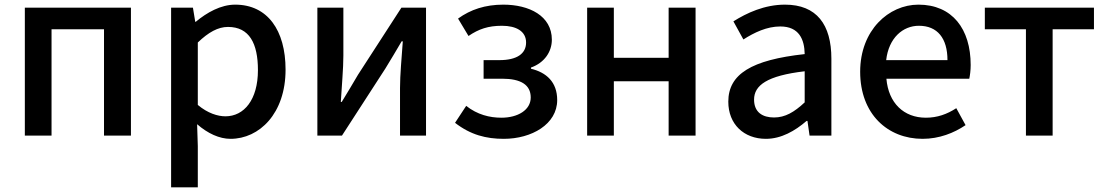

<svg xmlns="http://www.w3.org/2000/svg" viewBox="-20 -584 4761 827"><path d="M87 0H202V-458H428V0H544V-551H87Z M717 223H832V45L829 -49C875 -9 925 14 973 14C1097 14 1210 -95 1210 -284C1210 -454 1132 -564 993 -564C931 -564 871 -530 823 -490H821L811 -551H717ZM951 -83C918 -83 875 -96 832 -132V-401C878 -445 919 -468 962 -468C1054 -468 1091 -397 1091 -282C1091 -154 1031 -83 951 -83Z M1347 0H1453L1640 -289C1660 -321 1690 -372 1710 -406H1715C1710 -335 1703 -262 1703 -205V0H1815V-551H1709L1522 -262C1503 -229 1472 -178 1452 -145H1448C1452 -215 1459 -288 1459 -345V-551H1347Z M2150 14C2270 14 2380 -49 2380 -153C2380 -231 2333 -272 2267 -288V-293C2326 -314 2357 -362 2357 -413C2357 -516 2259 -564 2148 -564C2070 -564 2007 -543 1953 -504L1998 -429C2042 -459 2083 -473 2142 -473C2204 -473 2246 -449 2246 -401C2246 -353 2207 -325 2131 -325H2063V-245H2143C2223 -245 2266 -219 2266 -164C2266 -110 2210 -77 2140 -77C2089 -77 2036 -90 1988 -128L1940 -55C2007 -3 2074 14 2150 14Z M2509 0H2624V-234H2860V0H2976V-551H2860V-335H2624V-551H2509Z M3279 14C3345 14 3404 -20 3454 -63H3458L3467 0H3561V-331C3561 -478 3498 -564 3361 -564C3273 -564 3196 -528 3139 -492L3182 -414C3229 -444 3283 -470 3341 -470C3422 -470 3445 -414 3446 -351C3217 -326 3117 -265 3117 -146C3117 -49 3184 14 3279 14ZM3314 -78C3265 -78 3228 -100 3228 -155C3228 -216 3283 -258 3446 -277V-143C3401 -101 3362 -78 3314 -78Z M3954 14C4025 14 4089 -11 4139 -45L4099 -118C4059 -92 4017 -77 3968 -77C3873 -77 3807 -140 3798 -245H4155C4158 -259 4161 -281 4161 -304C4161 -459 4082 -564 3936 -564C3808 -564 3685 -454 3685 -275C3685 -93 3803 14 3954 14ZM3797 -325C3808 -421 3869 -473 3938 -473C4018 -473 4061 -419 4061 -325Z M4399 0H4514V-458H4692V-551H4222V-458H4399Z"/></svg>

Font: Noto Sans JP Medium
Style: Regular
Weight: 500
Designer: Ryoko NISHIZUKA 西塚涼子 (kana, bopomofo & ideographs); Paul D. Hunt (Latin, Greek & Cyrillic); Sandoll Communications 산돌커뮤니
Foundry: Adobe
Version: Version 2.004;hotconv 1.0.118;makeotfexe 2.5.65603